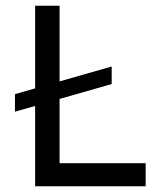

<svg xmlns="http://www.w3.org/2000/svg" viewBox="-20 -647 543 667"><path d="M368 -355 32 -259V-320L368 -416ZM486 0H102V-627H187V-80H486Z"/></svg>

Font: Blinker
Style: Regular
Weight: 400
Designer: Juergen Huber
Foundry: supertype
Version: 1.017